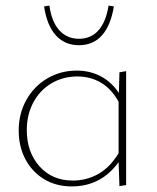

<svg xmlns="http://www.w3.org/2000/svg" viewBox="-20 -665 562 688"><path d="M138 -642 157 -645Q165 -587 192.5 -556.5Q220 -526 263 -526Q306 -526 333 -556.5Q360 -587 369 -645L388 -642Q377 -574 345.5 -538.5Q314 -503 263 -503Q212 -503 180 -538.5Q148 -574 138 -642ZM432 -410V-2L408 2L405 -84Q342 3 237 3Q181 3 138 -23Q95 -49 71 -94.5Q47 -140 47 -197Q47 -258 74.5 -307Q102 -356 149.5 -384Q197 -412 255 -412Q302 -412 340.5 -392Q379 -372 406 -332L408 -406ZM405 -116V-300Q381 -345 343 -368Q305 -391 257 -391Q206 -391 164.5 -366.5Q123 -342 99.5 -298Q76 -254 76 -199Q76 -120 121.5 -69Q167 -18 241 -18Q290 -18 332 -41.5Q374 -65 405 -116Z"/></svg>

Font: Ysabeau Infant Extralight
Style: Regular
Weight: 200
Designer: Christian Thalmann (Catharsis Fonts)
Version: Version 0.003